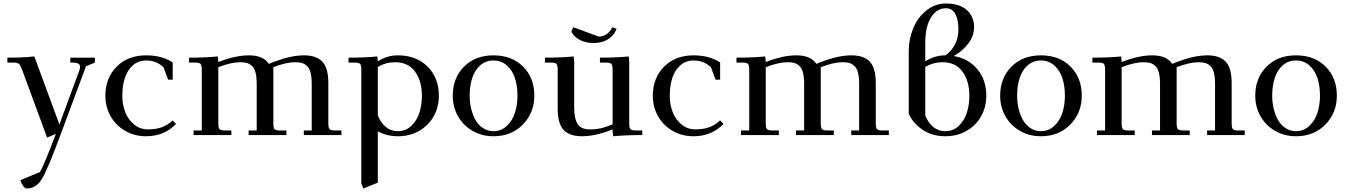

<svg xmlns="http://www.w3.org/2000/svg" viewBox="-20 -766 7641 1089"><path d="M22 -411.1V-439Q109.9 -439 174.8 -445.8L316.9 -60.1L431.2 -370.1Q434.1 -378.9 434.1 -387.2Q434.1 -411.1 392.1 -411.1H378.9V-439H518.1V-411.1L467.8 -390.1L320.8 4.9Q251 192.9 218.3 248Q185.5 303.2 130.9 303.2Q121.6 303.2 110.8 287.8Q100.1 272.5 95.2 255.9L206.1 210Q228 175.8 296.9 -6.8L247.1 14.2L105 -371.1Q95.7 -396 87.6 -403.6Q79.6 -411.1 56.2 -411.1Z M577.6 -223.1Q577.6 -323.2 641.4 -387.7Q705.1 -452.1 808.6 -452.1Q897.5 -452.1 959.5 -412.1V-314H933.6L907.7 -383.8Q868.7 -422.9 808.6 -422.9Q764.2 -422.9 733.2 -395Q702.1 -367.2 688 -323Q673.8 -278.8 673.8 -223.1Q673.8 -173.3 690.2 -130.6Q706.5 -87.9 740.5 -60.1Q774.4 -32.2 818.8 -32.2Q864.7 -32.2 897.9 -44.4Q931.2 -56.6 959.5 -83L978.5 -63Q911.1 6.8 808.6 6.8Q741.7 6.8 688.5 -24.7Q635.3 -56.2 606.4 -108.4Q577.6 -160.6 577.6 -223.1Z M1052.2 -411.1V-439Q1145.5 -439 1215.3 -445.8L1218.3 -418V-414.1Q1314.9 -452.1 1392.1 -452.1Q1473.6 -452.1 1505.4 -403.8L1530.3 -414.1Q1630.4 -452.1 1704.1 -452.1Q1773.9 -452.1 1808.1 -416.5Q1842.3 -380.9 1842.3 -294.9V-65.9Q1842.3 -41 1849.4 -33.4Q1856.4 -25.9 1881.3 -25.9H1916.5V0H1703.1V-25.9H1748V-290Q1748 -330.1 1741 -355.7Q1733.9 -381.3 1719.7 -393.3Q1705.6 -405.3 1690.9 -409.2Q1676.3 -413.1 1654.3 -413.1Q1603 -413.1 1530.3 -384.8V-65.9Q1530.3 -41 1537.4 -33.4Q1544.4 -25.9 1569.3 -25.9H1604.5V0H1390.1V-25.9H1436V-290Q1436 -330.1 1429 -355.7Q1421.9 -381.3 1407.7 -393.3Q1393.6 -405.3 1378.9 -409.2Q1364.3 -413.1 1342.3 -413.1Q1291 -413.1 1218.3 -384.8V-65.9Q1218.3 -41 1225.3 -33.4Q1232.4 -25.9 1257.3 -25.9H1292.5V0H1078.1V-25.9H1124.5V-371.1Q1124.5 -396 1117.4 -403.6Q1110.4 -411.1 1085.4 -411.1Z M1957 -411.1V-439Q2050.3 -439 2120.1 -445.8L2123 -418Q2174.8 -452.1 2236.8 -452.1Q2341.3 -452.1 2405.3 -388.2Q2469.2 -324.2 2469.2 -223.1Q2469.2 -160.2 2440.7 -107.9Q2412.1 -55.7 2358.4 -24.4Q2304.7 6.8 2236.8 6.8Q2174.3 6.8 2123 -21V270L2041 303.2L2029.3 274.9V-371.1Q2029.3 -396 2022.2 -403.6Q2015.1 -411.1 1990.2 -411.1ZM2123 -110.8Q2139.2 -70.3 2168 -46.1Q2196.8 -22 2236.8 -22Q2281.2 -22 2313 -52.2Q2344.7 -82.5 2358.9 -127Q2373 -171.4 2373 -223.1Q2373 -306.6 2334 -359.9Q2294.9 -413.1 2221.2 -413.1Q2168.5 -413.1 2123 -386.2Z M2547.9 -223.1Q2547.9 -323.2 2611.6 -387.7Q2675.3 -452.1 2778.8 -452.1Q2883.3 -452.1 2947 -388.2Q3010.7 -324.2 3010.7 -223.1Q3010.7 -126.5 2945.8 -59.8Q2880.9 6.8 2778.8 6.8Q2711.9 6.8 2658.7 -24.7Q2605.5 -56.2 2576.7 -108.4Q2547.9 -160.6 2547.9 -223.1ZM2644 -223.1Q2644 -185.1 2652.3 -149.9Q2660.6 -114.7 2676.8 -85.9Q2692.9 -57.1 2719.2 -39.6Q2745.6 -22 2778.8 -22Q2823.2 -22 2855 -52.2Q2886.7 -82.5 2900.9 -127Q2915 -171.4 2915 -223.1Q2915 -278.8 2900.6 -323Q2886.2 -367.2 2854.7 -395Q2823.2 -422.9 2778.8 -422.9Q2734.4 -422.9 2703.4 -395Q2672.4 -367.2 2658.2 -323Q2644 -278.8 2644 -223.1Z M3070.8 -411.1V-439Q3164.1 -439 3233.9 -445.8L3236.8 -418V-154.8Q3236.8 -122.6 3241.9 -99.6Q3247.1 -76.7 3255.1 -63.7Q3263.2 -50.8 3276.4 -43.5Q3289.6 -36.1 3301.5 -34.2Q3313.5 -32.2 3331.1 -32.2Q3357.9 -32.2 3384.3 -37.6Q3410.6 -43 3454.6 -61V-371.1Q3454.6 -396.5 3447.5 -403.8Q3440.4 -411.1 3416 -411.1H3382.8V-439Q3476.1 -439 3545.9 -445.8L3548.8 -418V-65.9Q3548.8 -41 3555.9 -33.4Q3563 -25.9 3587.9 -25.9H3623V0Q3528.3 0 3458 6.8L3454.6 -21V-32.2Q3358.4 6.8 3280.8 6.8Q3210.9 6.8 3177 -28.6Q3143.1 -64 3143.1 -149.9V-371.1Q3143.1 -396 3136 -403.6Q3128.9 -411.1 3104 -411.1ZM3220.7 -585.9 3231 -611.8 3377 -558.1Q3428.7 -561 3452.6 -611.8L3477.1 -603Q3466.8 -574.2 3444.8 -555.4Q3422.9 -536.6 3397.9 -529.3Q3373 -522 3344.7 -522Q3306.2 -522 3272.5 -537.6Q3238.8 -553.2 3220.7 -585.9Z M3682.6 -223.1Q3682.6 -323.2 3746.3 -387.7Q3810.1 -452.1 3913.6 -452.1Q4002.4 -452.1 4064.5 -412.1V-314H4038.6L4012.7 -383.8Q3973.6 -422.9 3913.6 -422.9Q3869.1 -422.9 3838.1 -395Q3807.1 -367.2 3793 -323Q3778.8 -278.8 3778.8 -223.1Q3778.8 -173.3 3795.2 -130.6Q3811.5 -87.9 3845.5 -60.1Q3879.4 -32.2 3923.8 -32.2Q3969.7 -32.2 4002.9 -44.4Q4036.1 -56.6 4064.5 -83L4083.5 -63Q4016.1 6.8 3913.6 6.8Q3846.7 6.8 3793.5 -24.7Q3740.2 -56.2 3711.4 -108.4Q3682.6 -160.6 3682.6 -223.1Z M4157.2 -411.1V-439Q4250.5 -439 4320.3 -445.8L4323.2 -418V-414.1Q4419.9 -452.1 4497.1 -452.1Q4578.6 -452.1 4610.4 -403.8L4635.3 -414.1Q4735.4 -452.1 4809.1 -452.1Q4878.9 -452.1 4913.1 -416.5Q4947.3 -380.9 4947.3 -294.9V-65.9Q4947.3 -41 4954.3 -33.4Q4961.4 -25.9 4986.3 -25.9H5021.5V0H4808.1V-25.9H4853V-290Q4853 -330.1 4845.9 -355.7Q4838.9 -381.3 4824.7 -393.3Q4810.5 -405.3 4795.9 -409.2Q4781.2 -413.1 4759.3 -413.1Q4708 -413.1 4635.3 -384.8V-65.9Q4635.3 -41 4642.3 -33.4Q4649.4 -25.9 4674.3 -25.9H4709.5V0H4495.1V-25.9H4541V-290Q4541 -330.1 4533.9 -355.7Q4526.9 -381.3 4512.7 -393.3Q4498.5 -405.3 4483.9 -409.2Q4469.2 -413.1 4447.3 -413.1Q4396 -413.1 4323.2 -384.8V-65.9Q4323.2 -41 4330.3 -33.4Q4337.4 -25.9 4362.3 -25.9H4397.5V0H4183.1V-25.9H4229.5V-371.1Q4229.5 -396 4222.4 -403.6Q4215.3 -411.1 4190.4 -411.1Z M5134.3 -120.1V-476.1Q5134.3 -543.5 5159.2 -604.5Q5184.1 -665.5 5233.4 -705.8Q5282.7 -746.1 5345.2 -746.1Q5421.9 -746.1 5463.4 -709.2Q5504.9 -672.4 5504.9 -611.8Q5504.9 -562.5 5471.7 -518.8Q5438.5 -475.1 5389.2 -448.2Q5473.6 -434.1 5523.9 -372.8Q5574.2 -311.5 5574.2 -223.1Q5574.2 -160.2 5545.7 -107.9Q5517.1 -55.7 5463.4 -24.4Q5409.7 6.8 5341.8 6.8Q5271 6.8 5216.6 -27.6Q5162.1 -62 5134.3 -120.1ZM5228 -110.8Q5244.1 -70.3 5272.9 -46.1Q5301.8 -22 5341.8 -22Q5386.2 -22 5418 -52.2Q5449.7 -82.5 5463.9 -127Q5478 -171.4 5478 -223.1Q5478 -306.6 5439 -359.9Q5399.9 -413.1 5326.2 -413.1Q5273.4 -413.1 5228 -386.2ZM5228 -418Q5279.8 -452.1 5341.8 -452.1Q5373.5 -472.7 5394.8 -510.5Q5416 -548.3 5416 -602.1Q5416 -652.8 5398.7 -686Q5381.3 -719.2 5345.2 -719.2Q5292.5 -719.2 5260.3 -666.7Q5228 -614.3 5228 -522.9Z M5652.8 -223.1Q5652.8 -323.2 5716.6 -387.7Q5780.3 -452.1 5883.8 -452.1Q5988.3 -452.1 6052 -388.2Q6115.7 -324.2 6115.7 -223.1Q6115.7 -126.5 6050.8 -59.8Q5985.8 6.8 5883.8 6.8Q5816.9 6.8 5763.7 -24.7Q5710.4 -56.2 5681.6 -108.4Q5652.8 -160.6 5652.8 -223.1ZM5749 -223.1Q5749 -185.1 5757.3 -149.9Q5765.6 -114.7 5781.7 -85.9Q5797.9 -57.1 5824.2 -39.6Q5850.6 -22 5883.8 -22Q5928.2 -22 5960 -52.2Q5991.7 -82.5 6005.9 -127Q6020 -171.4 6020 -223.1Q6020 -278.8 6005.6 -323Q5991.2 -367.2 5959.7 -395Q5928.2 -422.9 5883.8 -422.9Q5839.4 -422.9 5808.3 -395Q5777.3 -367.2 5763.2 -323Q5749 -278.8 5749 -223.1Z M6175.8 -411.1V-439Q6269 -439 6338.9 -445.8L6341.8 -418V-414.1Q6438.5 -452.1 6515.6 -452.1Q6597.2 -452.1 6628.9 -403.8L6653.8 -414.1Q6753.9 -452.1 6827.6 -452.1Q6897.5 -452.1 6931.6 -416.5Q6965.8 -380.9 6965.8 -294.9V-65.9Q6965.8 -41 6972.9 -33.4Q6980 -25.9 7004.9 -25.9H7040V0H6826.7V-25.9H6871.6V-290Q6871.6 -330.1 6864.5 -355.7Q6857.4 -381.3 6843.3 -393.3Q6829.1 -405.3 6814.5 -409.2Q6799.8 -413.1 6777.8 -413.1Q6726.6 -413.1 6653.8 -384.8V-65.9Q6653.8 -41 6660.9 -33.4Q6668 -25.9 6692.9 -25.9H6728V0H6513.7V-25.9H6559.6V-290Q6559.6 -330.1 6552.5 -355.7Q6545.4 -381.3 6531.2 -393.3Q6517.1 -405.3 6502.4 -409.2Q6487.8 -413.1 6465.8 -413.1Q6414.6 -413.1 6341.8 -384.8V-65.9Q6341.8 -41 6348.9 -33.4Q6356 -25.9 6380.9 -25.9H6416V0H6201.7V-25.9H6248V-371.1Q6248 -396 6241 -403.6Q6233.9 -411.1 6209 -411.1Z M7099.6 -223.1Q7099.6 -323.2 7163.3 -387.7Q7227.1 -452.1 7330.6 -452.1Q7435.1 -452.1 7498.8 -388.2Q7562.5 -324.2 7562.5 -223.1Q7562.5 -126.5 7497.6 -59.8Q7432.6 6.8 7330.6 6.8Q7263.7 6.8 7210.4 -24.7Q7157.2 -56.2 7128.4 -108.4Q7099.6 -160.6 7099.6 -223.1ZM7195.8 -223.1Q7195.8 -185.1 7204.1 -149.9Q7212.4 -114.7 7228.5 -85.9Q7244.6 -57.1 7271 -39.6Q7297.4 -22 7330.6 -22Q7375 -22 7406.7 -52.2Q7438.5 -82.5 7452.6 -127Q7466.8 -171.4 7466.8 -223.1Q7466.8 -278.8 7452.4 -323Q7438 -367.2 7406.5 -395Q7375 -422.9 7330.6 -422.9Q7286.1 -422.9 7255.1 -395Q7224.1 -367.2 7210 -323Q7195.8 -278.8 7195.8 -223.1Z"/></svg>

Font: Dihjauti S
Style: Bold
Weight: 700
Designer: T. Christopher White
Version: Version 3.0.0